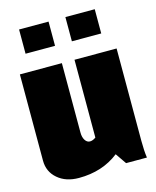

<svg xmlns="http://www.w3.org/2000/svg" viewBox="-111 -796 716 882"><g transform="rotate(-15 247.5 -355.0)"><path d="M64.9 -605V-720.2H205.1V-605ZM285.2 -605V-720.2H424.8V-605ZM15.1 -520H214.8V-189.9Q214.8 -167.5 223.9 -153.3Q232.9 -139.2 247.1 -139.2Q259.8 -139.2 274.9 -149.9V-520H475.1V-80.1Q475.1 -33.2 480 0H380.9L345.2 -51.8Q266.6 9.8 154.8 9.8Q92.8 9.8 54 -23.7Q15.1 -57.1 15.1 -109.9Z"/></g></svg>

Font: Mikodacs
Style: Regular
Weight: 400
Designer: gluk (gluksza@wp.pl)
Foundry: gluk (gluksza@wp.pl)
Version: Version 0.28